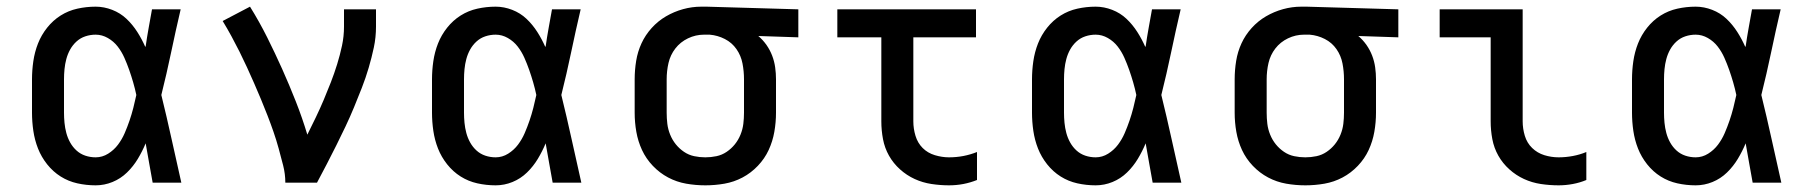

<svg xmlns="http://www.w3.org/2000/svg" viewBox="-20 -548 5440 576"><path d="M267 8Q239 8 212 2Q185 -4 162 -18.5Q139 -33 121.5 -55Q104 -77 94 -102.5Q84 -128 80 -155.5Q76 -183 76 -210V-310Q76 -337 80 -364.5Q84 -392 94 -417.5Q104 -443 121.5 -465Q139 -487 162 -501.5Q185 -516 212 -522Q239 -528 267 -528Q292 -528 316.5 -518.5Q341 -509 359.5 -491.5Q378 -474 392 -452Q406 -430 416 -407V-408L417 -409Q421 -437 426 -464.5Q431 -492 436 -520H522Q507 -456 493.5 -391.5Q480 -327 464 -263Q480 -198 494.5 -132Q509 -66 524 0H438Q433 -29 427.5 -58.5Q422 -88 417 -118Q407 -94 393.5 -71.5Q380 -49 361 -30.5Q342 -12 317.5 -2Q293 8 267 8ZM267 -76Q287 -76 304.5 -87Q322 -98 334 -114Q346 -130 354 -148.5Q362 -167 368.5 -186Q375 -205 380 -224.5Q385 -244 389 -263Q385 -282 379.5 -301Q374 -320 367.5 -338.5Q361 -357 353 -375Q345 -393 333 -408.5Q321 -424 303.5 -434Q286 -444 267 -444Q251 -444 236 -439Q221 -434 209.5 -423.5Q198 -413 190.5 -399.5Q183 -386 179 -371Q175 -356 173.5 -340.5Q172 -325 172 -310V-210Q172 -195 173.5 -179.5Q175 -164 179 -149Q183 -134 190.5 -120.5Q198 -107 209.5 -96.5Q221 -86 236 -81Q251 -76 267 -76Z M836 0Q836 -26 829.5 -51.5Q823 -77 816 -102.5Q809 -128 800.5 -152.5Q792 -177 782.5 -201.5Q773 -226 763 -250Q753 -274 742.5 -298Q732 -322 721 -346Q710 -370 698.5 -393Q687 -416 674.5 -439Q662 -462 648 -485L730 -528Q758 -483 781.5 -436Q805 -389 826.5 -341Q848 -293 867.5 -243.5Q887 -194 902 -144Q915 -170 927.5 -196Q940 -222 951 -248Q962 -274 972.5 -301Q983 -328 991.5 -355.5Q1000 -383 1006 -411Q1012 -439 1012 -468V-520H1108V-468Q1108 -436 1101.5 -405.5Q1095 -375 1086 -344.5Q1077 -314 1065.5 -284.5Q1054 -255 1042 -226Q1030 -197 1016.5 -168.5Q1003 -140 989 -112Q975 -84 960.5 -56Q946 -28 931 0Z M1467 8Q1439 8 1412 2Q1385 -4 1362 -18.5Q1339 -33 1321.5 -55Q1304 -77 1294 -102.5Q1284 -128 1280 -155.5Q1276 -183 1276 -210V-310Q1276 -337 1280 -364.5Q1284 -392 1294 -417.5Q1304 -443 1321.5 -465Q1339 -487 1362 -501.5Q1385 -516 1412 -522Q1439 -528 1467 -528Q1492 -528 1516.5 -518.5Q1541 -509 1559.5 -491.5Q1578 -474 1592 -452Q1606 -430 1616 -407V-408L1617 -409Q1621 -437 1626 -464.5Q1631 -492 1636 -520H1722Q1707 -456 1693.5 -391.5Q1680 -327 1664 -263Q1680 -198 1694.5 -132Q1709 -66 1724 0H1638Q1633 -29 1627.5 -58.5Q1622 -88 1617 -118Q1607 -94 1593.5 -71.5Q1580 -49 1561 -30.5Q1542 -12 1517.5 -2Q1493 8 1467 8ZM1467 -76Q1487 -76 1504.5 -87Q1522 -98 1534 -114Q1546 -130 1554 -148.5Q1562 -167 1568.5 -186Q1575 -205 1580 -224.5Q1585 -244 1589 -263Q1585 -282 1579.5 -301Q1574 -320 1567.5 -338.5Q1561 -357 1553 -375Q1545 -393 1533 -408.5Q1521 -424 1503.5 -434Q1486 -444 1467 -444Q1451 -444 1436 -439Q1421 -434 1409.5 -423.5Q1398 -413 1390.5 -399.5Q1383 -386 1379 -371Q1375 -356 1373.5 -340.5Q1372 -325 1372 -310V-210Q1372 -195 1373.5 -179.5Q1375 -164 1379 -149Q1383 -134 1390.5 -120.5Q1398 -107 1409.5 -96.5Q1421 -86 1436 -81Q1451 -76 1467 -76Z M2096 8Q2067 8 2038.5 3Q2010 -2 1984.5 -15.5Q1959 -29 1938.5 -50.5Q1918 -72 1906 -98Q1894 -124 1889 -152.5Q1884 -181 1884 -210V-310Q1884 -338 1888.5 -365.5Q1893 -393 1904.5 -418Q1916 -443 1935 -464Q1954 -485 1978 -499Q2002 -513 2029 -520.5Q2056 -528 2084 -528H2100L2375 -520V-436L2255 -440Q2269 -428 2279.5 -413Q2290 -398 2296.5 -381Q2303 -364 2305.5 -346Q2308 -328 2308 -310V-210Q2308 -181 2303 -152.5Q2298 -124 2286 -98Q2274 -72 2253.5 -50.5Q2233 -29 2207.5 -15.5Q2182 -2 2153.5 3Q2125 8 2096 8ZM2096 -76Q2113 -76 2129.5 -79.5Q2146 -83 2160 -92.5Q2174 -102 2184.5 -115Q2195 -128 2201.5 -144Q2208 -160 2210 -176.5Q2212 -193 2212 -210V-310Q2212 -334 2207.5 -357.5Q2203 -381 2189.5 -400.5Q2176 -420 2154.5 -431Q2133 -442 2109 -444H2092Q2067 -444 2044 -433Q2021 -422 2006 -402.5Q1991 -383 1985.5 -359Q1980 -335 1980 -310V-210Q1980 -193 1982 -176.5Q1984 -160 1990.5 -144Q1997 -128 2007.5 -115Q2018 -102 2032 -92.5Q2046 -83 2062.5 -79.5Q2079 -76 2096 -76Z M2827 8Q2801 8 2774.5 4Q2748 0 2724 -11Q2700 -22 2680 -40Q2660 -58 2647 -81Q2634 -104 2629 -130.5Q2624 -157 2624 -184V-436H2492V-520H2908V-436H2720V-184Q2720 -162 2726.5 -140.5Q2733 -119 2748 -104Q2763 -89 2784.5 -82.5Q2806 -76 2827 -76Q2849 -76 2870 -80Q2891 -84 2911 -92V-8Q2891 0 2870 4Q2849 8 2827 8Z M3267 8Q3239 8 3212 2Q3185 -4 3162 -18.5Q3139 -33 3121.5 -55Q3104 -77 3094 -102.5Q3084 -128 3080 -155.5Q3076 -183 3076 -210V-310Q3076 -337 3080 -364.5Q3084 -392 3094 -417.5Q3104 -443 3121.5 -465Q3139 -487 3162 -501.5Q3185 -516 3212 -522Q3239 -528 3267 -528Q3292 -528 3316.5 -518.5Q3341 -509 3359.5 -491.5Q3378 -474 3392 -452Q3406 -430 3416 -407V-408L3417 -409Q3421 -437 3426 -464.5Q3431 -492 3436 -520H3522Q3507 -456 3493.5 -391.5Q3480 -327 3464 -263Q3480 -198 3494.5 -132Q3509 -66 3524 0H3438Q3433 -29 3427.5 -58.5Q3422 -88 3417 -118Q3407 -94 3393.5 -71.5Q3380 -49 3361 -30.5Q3342 -12 3317.5 -2Q3293 8 3267 8ZM3267 -76Q3287 -76 3304.5 -87Q3322 -98 3334 -114Q3346 -130 3354 -148.5Q3362 -167 3368.5 -186Q3375 -205 3380 -224.5Q3385 -244 3389 -263Q3385 -282 3379.5 -301Q3374 -320 3367.5 -338.5Q3361 -357 3353 -375Q3345 -393 3333 -408.5Q3321 -424 3303.5 -434Q3286 -444 3267 -444Q3251 -444 3236 -439Q3221 -434 3209.5 -423.5Q3198 -413 3190.5 -399.5Q3183 -386 3179 -371Q3175 -356 3173.5 -340.5Q3172 -325 3172 -310V-210Q3172 -195 3173.5 -179.5Q3175 -164 3179 -149Q3183 -134 3190.5 -120.5Q3198 -107 3209.5 -96.5Q3221 -86 3236 -81Q3251 -76 3267 -76Z M3896 8Q3867 8 3838.5 3Q3810 -2 3784.5 -15.5Q3759 -29 3738.5 -50.5Q3718 -72 3706 -98Q3694 -124 3689 -152.5Q3684 -181 3684 -210V-310Q3684 -338 3688.5 -365.5Q3693 -393 3704.5 -418Q3716 -443 3735 -464Q3754 -485 3778 -499Q3802 -513 3829 -520.5Q3856 -528 3884 -528H3900L4175 -520V-436L4055 -440Q4069 -428 4079.5 -413Q4090 -398 4096.5 -381Q4103 -364 4105.5 -346Q4108 -328 4108 -310V-210Q4108 -181 4103 -152.5Q4098 -124 4086 -98Q4074 -72 4053.5 -50.5Q4033 -29 4007.5 -15.5Q3982 -2 3953.5 3Q3925 8 3896 8ZM3896 -76Q3913 -76 3929.5 -79.5Q3946 -83 3960 -92.5Q3974 -102 3984.5 -115Q3995 -128 4001.5 -144Q4008 -160 4010 -176.5Q4012 -193 4012 -210V-310Q4012 -334 4007.5 -357.5Q4003 -381 3989.5 -400.5Q3976 -420 3954.5 -431Q3933 -442 3909 -444H3892Q3867 -444 3844 -433Q3821 -422 3806 -402.5Q3791 -383 3785.5 -359Q3780 -335 3780 -310V-210Q3780 -193 3782 -176.5Q3784 -160 3790.5 -144Q3797 -128 3807.5 -115Q3818 -102 3832 -92.5Q3846 -83 3862.5 -79.5Q3879 -76 3896 -76Z M4656 8Q4629 8 4602.5 4Q4576 0 4552 -11Q4528 -22 4508 -40Q4488 -58 4475 -81Q4462 -104 4457 -130.5Q4452 -157 4452 -184V-436H4299V-520H4548V-184Q4548 -162 4554.5 -140.5Q4561 -119 4576.5 -104Q4592 -89 4613 -82.5Q4634 -76 4656 -76Q4677 -76 4698.5 -80Q4720 -84 4739 -92V-8Q4720 0 4698.5 4Q4677 8 4656 8Z M5067 8Q5039 8 5012 2Q4985 -4 4962 -18.5Q4939 -33 4921.5 -55Q4904 -77 4894 -102.5Q4884 -128 4880 -155.5Q4876 -183 4876 -210V-310Q4876 -337 4880 -364.5Q4884 -392 4894 -417.5Q4904 -443 4921.5 -465Q4939 -487 4962 -501.5Q4985 -516 5012 -522Q5039 -528 5067 -528Q5092 -528 5116.5 -518.5Q5141 -509 5159.5 -491.5Q5178 -474 5192 -452Q5206 -430 5216 -407V-408L5217 -409Q5221 -437 5226 -464.5Q5231 -492 5236 -520H5322Q5307 -456 5293.5 -391.5Q5280 -327 5264 -263Q5280 -198 5294.5 -132Q5309 -66 5324 0H5238Q5233 -29 5227.5 -58.5Q5222 -88 5217 -118Q5207 -94 5193.5 -71.5Q5180 -49 5161 -30.5Q5142 -12 5117.5 -2Q5093 8 5067 8ZM5067 -76Q5087 -76 5104.5 -87Q5122 -98 5134 -114Q5146 -130 5154 -148.5Q5162 -167 5168.5 -186Q5175 -205 5180 -224.5Q5185 -244 5189 -263Q5185 -282 5179.5 -301Q5174 -320 5167.5 -338.5Q5161 -357 5153 -375Q5145 -393 5133 -408.5Q5121 -424 5103.5 -434Q5086 -444 5067 -444Q5051 -444 5036 -439Q5021 -434 5009.5 -423.5Q4998 -413 4990.5 -399.5Q4983 -386 4979 -371Q4975 -356 4973.5 -340.5Q4972 -325 4972 -310V-210Q4972 -195 4973.5 -179.5Q4975 -164 4979 -149Q4983 -134 4990.5 -120.5Q4998 -107 5009.5 -96.5Q5021 -86 5036 -81Q5051 -76 5067 -76Z"/></svg>

Font: Iosevka HT Medium Extended
Style: Regular
Weight: 500
Width: 7
Monospace: yes
Designer: Belleve Invis
Foundry: Belleve Invis
Version: Version 32.3.0; ttfautohint (v1.8.4)